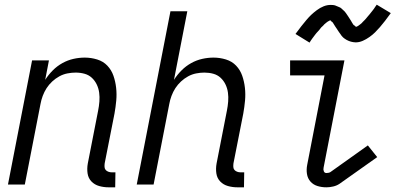

<svg xmlns="http://www.w3.org/2000/svg" viewBox="-20 -788 1690 820"><path d="M472 12H444Q423 12 403.5 6.5Q384 1 370.5 -13Q357 -27 354 -47.5Q351 -68 355 -90L399 -315Q403 -335 404.5 -354.5Q406 -374 403.5 -392.5Q401 -411 393 -427.5Q385 -444 372 -456Q359 -468 341 -473Q323 -478 303 -478Q286 -478 268 -474.5Q250 -471 233.5 -462Q217 -453 203 -440Q189 -427 179 -411.5Q169 -396 162.5 -378.5Q156 -361 153 -344L86 0H14L117 -530H189L173 -447Q187 -469 205.5 -487.5Q224 -506 246.5 -518.5Q269 -531 293.5 -536.5Q318 -542 342 -542Q369 -542 395 -534Q421 -526 438.5 -507.5Q456 -489 464.5 -464.5Q473 -440 476 -413Q479 -386 476.5 -358.5Q474 -331 469 -303L427 -90Q426 -82 426.5 -74.5Q427 -67 431.5 -62Q436 -57 443 -54.5Q450 -52 457 -52H473Z M1022 12H994Q973 12 953.5 6.5Q934 1 920.5 -13Q907 -27 904 -47.5Q901 -68 905 -90L949 -315Q953 -335 954.5 -354.5Q956 -374 953.5 -392.5Q951 -411 943 -427.5Q935 -444 922 -456Q909 -468 891 -473Q873 -478 853 -478Q836 -478 818 -474.5Q800 -471 783.5 -462Q767 -453 753 -440Q739 -427 729 -411.5Q719 -396 712.5 -378.5Q706 -361 703 -344L636 0H564L708 -740H780L723 -447Q737 -469 755.5 -487.5Q774 -506 796.5 -518.5Q819 -531 843.5 -536.5Q868 -542 892 -542Q919 -542 945 -534Q971 -526 988.5 -507.5Q1006 -489 1014.5 -464.5Q1023 -440 1026 -413Q1029 -386 1026.5 -358.5Q1024 -331 1019 -303L977 -90Q976 -82 976.5 -74.5Q977 -67 981.5 -62Q986 -57 993 -54.5Q1000 -52 1007 -52H1023Z M1374 12Q1354 12 1336 6.5Q1318 1 1306 -12.5Q1294 -26 1291 -45Q1288 -64 1292 -84L1366 -466H1219V-530H1451L1362 -72Q1360 -64 1363 -56.5Q1366 -49 1374 -49Q1378 -49 1383 -50Q1388 -51 1391 -53L1551 -167L1591 -117L1430 -3Q1418 5 1403 8.5Q1388 12 1374 12Z M1302 -606 1242 -643Q1255 -661 1266.5 -675.5Q1278 -690 1288.5 -702.5Q1299 -715 1309 -724.5Q1319 -734 1333 -744.5Q1347 -755 1362 -761Q1377 -767 1392 -767Q1397 -767 1402.5 -766.5Q1408 -766 1412 -764.5Q1416 -763 1420.5 -761Q1425 -759 1430 -757Q1435 -755 1438 -752Q1441 -749 1444.5 -746Q1448 -743 1451.5 -739.5Q1455 -736 1457.5 -732Q1460 -728 1463 -724Q1466 -720 1468 -716.5Q1470 -713 1472.5 -709.5Q1475 -706 1478 -701Q1481 -696 1483.5 -691.5Q1486 -687 1488.5 -683.5Q1491 -680 1495.5 -678Q1500 -676 1499 -672L1498 -671Q1499 -673 1503.5 -674.5Q1508 -676 1511 -678.5Q1514 -681 1519 -684.5Q1524 -688 1525.5 -690Q1527 -692 1529 -694Q1531 -696 1533.5 -698.5Q1536 -701 1538.5 -703.5Q1541 -706 1543 -708.5Q1545 -711 1547.5 -714Q1550 -717 1553 -720.5Q1556 -724 1559 -727.5Q1562 -731 1564.5 -734.5Q1567 -738 1570.5 -742Q1574 -746 1577 -750.5Q1580 -755 1583 -759.5Q1586 -764 1589 -768L1649 -732Q1636 -714 1624.5 -699Q1613 -684 1602.5 -672Q1592 -660 1582 -650Q1572 -640 1558 -630Q1544 -620 1529 -613.5Q1514 -607 1499 -607Q1494 -607 1488.5 -608Q1483 -609 1479 -610Q1475 -611 1470 -613Q1465 -615 1460.5 -617.5Q1456 -620 1452.5 -622.5Q1449 -625 1445.5 -628Q1442 -631 1439 -635Q1436 -639 1433.5 -643Q1431 -647 1428 -650.5Q1425 -654 1423 -658Q1421 -662 1418.5 -665Q1416 -668 1413 -673Q1410 -678 1407 -682.5Q1404 -687 1402 -690.5Q1400 -694 1395.5 -696.5Q1391 -699 1391 -703H1392Q1392 -702 1387.5 -700Q1383 -698 1380 -696Q1377 -694 1372 -690Q1367 -686 1365.5 -684.5Q1364 -683 1362 -680.5Q1360 -678 1357.5 -676Q1355 -674 1352.5 -671.5Q1350 -669 1348 -666Q1346 -663 1343.5 -660Q1341 -657 1338 -654Q1335 -651 1332 -647.5Q1329 -644 1326 -640Q1323 -636 1320 -632Q1317 -628 1314 -624Q1311 -620 1308 -615.5Q1305 -611 1302 -606Z"/></svg>

Font: Lode Term
Style: Italic
Weight: 400
Italic angle: -11°
Monospace: yes
Designer: Belleve Invis
Foundry: Belleve Invis
Version: Version 29.2.0